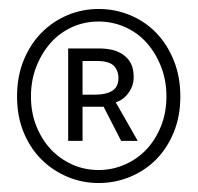

<svg xmlns="http://www.w3.org/2000/svg" viewBox="-20 -732 441 428"><path d="M200 -324Q163 -324 130 -338Q97 -352 72 -377Q47 -402 32.5 -437.5Q18 -473 18 -517Q18 -561 32.5 -597Q47 -633 72 -658.5Q97 -684 130 -698Q163 -712 200 -712Q237 -712 270.5 -698Q304 -684 328.5 -658.5Q353 -633 367.5 -597Q382 -561 382 -517Q382 -473 367.5 -437.5Q353 -402 328.5 -377Q304 -352 270.5 -338Q237 -324 200 -324ZM200 -353Q231 -353 259 -365.5Q287 -378 307 -399.5Q327 -421 339 -451Q351 -481 351 -517Q351 -553 339 -583.5Q327 -614 307 -636.5Q287 -659 259 -671.5Q231 -684 200 -684Q168 -684 140.5 -671.5Q113 -659 93 -636.5Q73 -614 61 -583.5Q49 -553 49 -517Q49 -481 61 -451Q73 -421 93 -399.5Q113 -378 140.5 -365.5Q168 -353 200 -353ZM132 -418V-624H201Q216 -624 229.5 -621Q243 -618 254 -610.5Q265 -603 271.5 -591Q278 -579 278 -560Q278 -541 266.5 -525Q255 -509 238 -504L287 -418H250L211 -494H164V-418ZM164 -521H193Q216 -521 230 -529.5Q244 -538 244 -558Q244 -575 233.5 -585.5Q223 -596 196 -596H164Z"/></svg>

Font: hySource Sans Pro Light
Style: Regular
Weight: 300
Designer: Paul D. Hunt
Foundry: Adobe Systems Incorporated
Version: Version 2.021;PS 2.000;hotconv 1.0.86;makeotf.lib2.5.63406